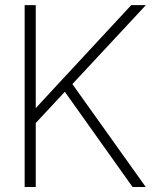

<svg xmlns="http://www.w3.org/2000/svg" viewBox="-20 -748 616 768"><path d="M78.6 0H123V-255.9L239.3 -380.9L510.3 0H563L269.5 -411.6L563.5 -727.5H504.9L269 -473.1C217.8 -418.5 172.9 -369.1 123 -315.4V-727.5H78.6Z"/></svg>

Font: Raveo Display Display ExLight
Style: Regular
Weight: 200
Designer: Jakub Foglar, Rasmus Andersson (Inter)
Foundry: Jakubfoglar.com
Version: Version 1.100;Glyphs 3.2.3 (3260)